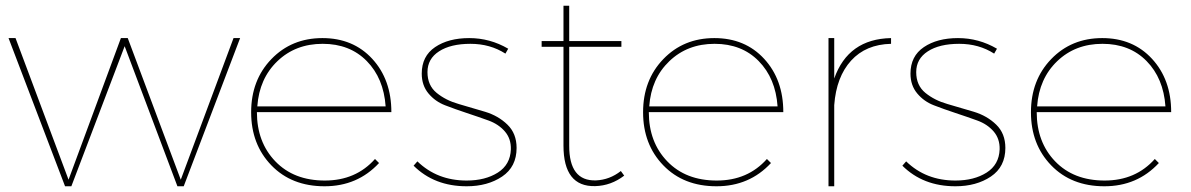

<svg xmlns="http://www.w3.org/2000/svg" viewBox="-20 -650 4155 670"><path d="M621.1 0H599.1L415 -488.8L229 0H207L9.8 -517.1H34.2L219.2 -22.9L401.9 -517.1H425.8L610.8 -22.9L794.9 -517.1H817.9Z M877.9 -278.8H1325.7Q1318.8 -377 1259.8 -437Q1200.7 -497.1 1106 -497.1Q1011.2 -497.1 948 -436.5Q884.8 -376 877.9 -278.8ZM1288.6 -95.2 1302.7 -81.1Q1227.5 0 1112.5 0Q997.6 0 927 -73Q856.4 -146 856.4 -258.3Q856.4 -370.6 927 -443.8Q997.6 -517.1 1105 -517.1Q1212.4 -517.1 1279.1 -444.6Q1345.7 -372.1 1345.7 -258.8H876.5Q876.5 -153.8 940.9 -86.9Q1005.4 -20 1113.5 -20Q1221.7 -20 1288.6 -95.2Z M1753.4 -480 1743.7 -462.9Q1690.4 -497.1 1621.6 -497.1Q1552.7 -497.1 1512.2 -470.9Q1471.7 -444.8 1471.7 -398.4Q1471.7 -352.1 1503.7 -325.9Q1535.6 -299.8 1581.1 -286.9Q1626.5 -273.9 1672.6 -260Q1718.8 -246.1 1750.7 -215.1Q1782.7 -184.1 1782.7 -133.8Q1782.7 -67.9 1732.2 -33.9Q1681.6 0 1608.4 0Q1495.6 0 1423.3 -71.8L1436.5 -86.9Q1505.4 -20 1608.4 -20Q1673.3 -20 1717 -47.6Q1760.7 -75.2 1762.7 -128.9Q1763.7 -166 1741.7 -191.4Q1719.7 -216.8 1684.6 -229.5Q1649.4 -242.2 1608.9 -255.6Q1568.4 -269 1533.4 -282.5Q1498.5 -295.9 1475.1 -324Q1451.7 -352.1 1451.7 -393.1Q1451.7 -454.1 1498.3 -485.6Q1544.9 -517.1 1617.4 -517.1Q1689.9 -517.1 1753.4 -480Z M1966.3 -142.1Q1965.8 -17.6 2059.6 -20.5Q2107.4 -22.5 2146.5 -53.2L2158.2 -37.1Q2112.3 -2 2057.1 -0.5Q1946.3 2.4 1946.3 -142.1V-486.8H1870.1V-506.8H1946.3V-629.9H1966.3V-506.8H2148.4V-486.8H1966.3Z M2245.6 -278.8H2693.4Q2686.5 -377 2627.4 -437Q2568.4 -497.1 2473.6 -497.1Q2378.9 -497.1 2315.7 -436.5Q2252.4 -376 2245.6 -278.8ZM2656.2 -95.2 2670.4 -81.1Q2595.2 0 2480.2 0Q2365.2 0 2294.7 -73Q2224.1 -146 2224.1 -258.3Q2224.1 -370.6 2294.7 -443.8Q2365.2 -517.1 2472.7 -517.1Q2580.1 -517.1 2646.7 -444.6Q2713.4 -372.1 2713.4 -258.8H2244.1Q2244.1 -153.8 2308.6 -86.9Q2373 -20 2481.2 -20Q2589.4 -20 2656.2 -95.2Z M2891.1 -517.1V-376Q2939.9 -514.2 3089.4 -517.1V-497.1Q3001.5 -495.1 2950 -438.5Q2898.4 -381.8 2891.1 -283.2V0H2871.1V-517.1Z M3459 -480 3449.2 -462.9Q3396 -497.1 3327.1 -497.1Q3258.3 -497.1 3217.8 -470.9Q3177.2 -444.8 3177.2 -398.4Q3177.2 -352.1 3209.2 -325.9Q3241.2 -299.8 3286.6 -286.9Q3332 -273.9 3378.2 -260Q3424.3 -246.1 3456.3 -215.1Q3488.3 -184.1 3488.3 -133.8Q3488.3 -67.9 3437.7 -33.9Q3387.2 0 3314 0Q3201.2 0 3128.9 -71.8L3142.1 -86.9Q3210.9 -20 3314 -20Q3378.9 -20 3422.6 -47.6Q3466.3 -75.2 3468.3 -128.9Q3469.2 -166 3447.3 -191.4Q3425.3 -216.8 3390.1 -229.5Q3355 -242.2 3314.5 -255.6Q3273.9 -269 3239 -282.5Q3204.1 -295.9 3180.7 -324Q3157.2 -352.1 3157.2 -393.1Q3157.2 -454.1 3203.9 -485.6Q3250.5 -517.1 3323 -517.1Q3395.5 -517.1 3459 -480Z M3599.1 -278.8H4046.9Q4040 -377 3981 -437Q3921.9 -497.1 3827.1 -497.1Q3732.4 -497.1 3669.2 -436.5Q3606 -376 3599.1 -278.8ZM4009.8 -95.2 4023.9 -81.1Q3948.7 0 3833.7 0Q3718.8 0 3648.2 -73Q3577.6 -146 3577.6 -258.3Q3577.6 -370.6 3648.2 -443.8Q3718.8 -517.1 3826.2 -517.1Q3933.6 -517.1 4000.2 -444.6Q4066.9 -372.1 4066.9 -258.8H3597.7Q3597.7 -153.8 3662.1 -86.9Q3726.6 -20 3834.7 -20Q3942.9 -20 4009.8 -95.2Z"/></svg>

Font: Montserrat-Hairline
Style: Regular
Weight: 250
Designer: Julieta Ulanovsky
Foundry: Julieta Ulanovsky
Version: Version 1.000;PS 002.000;hotconv 1.0.70;makeotf.lib2.5.58329